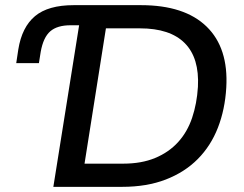

<svg xmlns="http://www.w3.org/2000/svg" viewBox="-20 -725 945 745"><path d="M187 0 287 -627H254Q202 -627 175 -603.5Q148 -580 138 -524L131 -480H43L51 -533Q65 -620 116 -662.5Q167 -705 266 -705H527Q696 -705 781.5 -622Q867 -539 858 -385Q853 -300 825.5 -229.5Q798 -159 747.5 -108Q697 -57 623.5 -28.5Q550 0 454 0ZM308 -90H458Q529 -90 582 -112Q635 -134 671 -173.5Q707 -213 725.5 -268Q744 -323 748 -388Q754 -500 697 -557.5Q640 -615 523 -615H391Z"/></svg>

Font: Nunito Sans 10pt SemiBold
Style: Italic
Weight: 600
Italic angle: -9°
Designer: Vernon Adams
Foundry: Vernon Adams
Version: Version 3.101;gftools[0.9.27]